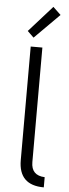

<svg xmlns="http://www.w3.org/2000/svg" viewBox="-64 -993 372 1032"><g transform="rotate(5 122.5 -477.5)"><path d="M78 -127V-740H141V-122Q141 -50 214 -47V8Q78 8 78 -127ZM55 -822 181 -963 223 -923 89 -789Z"/></g></svg>

Font: Oxanium ExtraLight Light
Style: Regular
Weight: 300
Version: Version 2.000